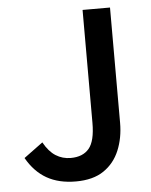

<svg xmlns="http://www.w3.org/2000/svg" viewBox="-49 -673 572 725"><g transform="rotate(-5 237.0 -310.5)"><path d="M210 11Q145 11 99.5 -15Q54 -41 24 -94L96 -147Q116 -111 141.5 -95Q167 -79 198 -79Q244 -79 267.5 -107Q291 -135 291 -204V-632H395V-195Q395 -138 375.5 -91Q356 -44 315.5 -16.5Q275 11 210 11Z"/></g></svg>

Font: Narnoor Medium
Style: Regular
Weight: 500
Designer: S. Sridhar Murthy
Foundry: SIL International
Version: Version 3.000